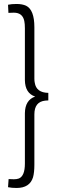

<svg xmlns="http://www.w3.org/2000/svg" viewBox="-20 -769 304 968"><path d="M20.5 -745.1 22.5 -704.1Q32.2 -705.1 49.8 -705.1Q93.8 -705.1 102.5 -663.1Q105.5 -648.4 105.5 -626V-365.2Q106.4 -298.8 157.2 -282.2Q106.4 -264.6 105.5 -198.2V55.7Q105.5 118.2 75.2 130.9Q64.5 134.8 49.8 134.8Q30.3 134.8 23.4 133.8L20.5 174.8Q39.1 178.7 63.5 178.7Q129.9 178.7 146.5 125Q153.3 100.6 153.3 61.5V-192.4Q153.3 -255.9 208 -261.7Q215.8 -262.7 223.6 -262.7V-300.8Q163.1 -301.8 155.3 -351.6Q153.3 -360.4 153.3 -372.1V-631.8Q153.3 -719.7 111.3 -740.2Q91.8 -749 63.5 -749Q38.1 -749 20.5 -745.1Z"/></svg>

Font: Yaldevi Colombo Light
Style: Regular
Weight: 300
Designer: Sol Matas, Denzil Rajitha, Kosala Senevirathne and Pathum Egodawatta
Foundry: Mooniak
Version: Version 1.020 ; ttfautohint (v1.6)